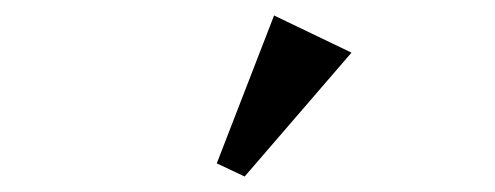

<svg xmlns="http://www.w3.org/2000/svg" viewBox="-20 -812 640 248"><path d="M260 -601 334 -792 434 -744 296 -584Z"/></svg>

Font: IBM Plex Serif Medm
Style: Regular
Weight: 500
Designer: Mike Abbink, Paul van der Laan, Pieter van Rosmalen
Foundry: Bold Monday
Version: Version 3.001